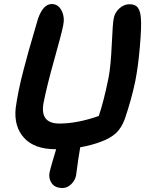

<svg xmlns="http://www.w3.org/2000/svg" viewBox="-20 -734 743 957"><path d="M257.8 9.8Q151.9 9.8 100.3 -46.4Q48.8 -102.5 58.1 -194.8Q63.5 -234.4 73 -281.7Q82.5 -329.1 97.2 -385Q111.8 -440.9 121.6 -475.8Q131.3 -510.7 149.2 -571Q167 -631.3 169.9 -642.1Q195.8 -713.9 237.8 -713.9Q270.5 -713.9 287.1 -680.9Q303.7 -647.9 294.9 -606.9Q287.1 -566.9 251.2 -439.5Q215.3 -312 198.2 -227.1Q175.3 -118.2 275.9 -118.2Q364.7 -118.2 472.2 -155.8Q497.1 -228 521 -346.2Q532.2 -403.3 537.1 -512.9Q542 -622.6 546.9 -642.1Q551.3 -669.9 574.2 -691.4Q597.2 -712.9 626 -712.9Q654.8 -712.9 667.2 -695.6Q679.7 -678.2 682.1 -645Q686 -603.5 677.2 -501.7Q668.5 -399.9 653.8 -327.1Q634.8 -236.8 602.1 -141.1Q585.9 -96.7 558.6 -71Q531.2 -45.4 483.9 -27.8Q434.6 -9.3 379.9 0Q375 26.9 370.8 55.7Q366.7 84.5 363.3 109.9Q359.9 135.3 358.9 142.1Q353.5 166 334.5 184.6Q315.4 203.1 292 203.1Q254.4 203.1 237.8 179.4Q221.2 155.8 227.1 125Q230.5 108.9 243.4 65.2Q256.3 21.5 259.8 9.8Z"/></svg>

Font: Shantell Sans Normal
Style: Italic
Weight: 600
Italic angle: -11.31°
Designer: Stephen Nixon, Anya Danilova, Shantell Martin
Foundry: Arrow Type
Version: Version 1.006;[559af2be0]